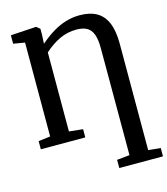

<svg xmlns="http://www.w3.org/2000/svg" viewBox="-140 -860 1052 1210"><g transform="rotate(-15 386.0 -255.5)"><path d="M486.5 242V188.5L569.5 180V-519Q569.5 -575.5 557 -608.8Q544.5 -642 518.2 -656.5Q492 -671 450.5 -671Q391.5 -671 339.8 -646.5Q288 -622 240 -578.5L239.5 -63L329.5 -53.5V0H39.5V-53.5L117 -63L117.5 -675.5L43 -688V-743L205 -753H211L233.5 -734.5V-694L230.5 -637.5Q275 -676 317.5 -701.5Q360 -727 403.5 -740Q447 -753 493 -753Q560 -753 604 -728Q648 -703 670 -650.2Q692 -597.5 692 -515L691.5 180L771.5 188V242Z"/></g></svg>

Font: Merriweather SemiBold
Style: Regular
Weight: 600
Version: Version 2.100